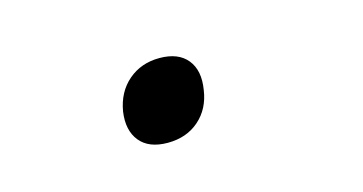

<svg xmlns="http://www.w3.org/2000/svg" viewBox="-34 -244 669 354"><g transform="rotate(-15 300.0 -67.5)"><path d="M254 10Q218 10 201 -11Q184 -32 189 -67Q195 -103 219.5 -124Q244 -145 279 -145Q315 -145 332 -124Q349 -103 343 -67Q338 -32 314 -11Q290 10 254 10Z"/></g></svg>

Font: NKDuy Mono ExtraLight
Style: Italic
Weight: 200
Italic angle: -9°
Monospace: yes
Designer: NKDuy
Foundry: NKDuy
Version: Version 2.251; ttfautohint (v1.8.4.7-5d5b)